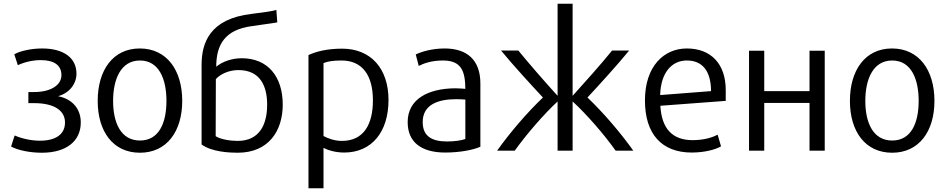

<svg xmlns="http://www.w3.org/2000/svg" viewBox="-20 -800 5041 1022"><path d="M410 -148C410 -48 332 13 203 13C139 13 76 0 39 -20L58 -79C93 -63 146 -51 192 -51C278 -51 326 -86 326 -148C326 -213 266 -251 162 -251H131V-310H161C249 -310 307 -346 307 -400C307 -452 269 -480 197 -480C155 -480 111 -470 75 -453L56 -511C87 -529 147 -542 204 -542C319 -542 387 -492 387 -408C387 -352 348 -304 289 -288C365 -273 410 -221 410 -148Z M950 -263C950 -101 868 13 725 13C581 13 500 -101 500 -263C500 -426 581 -542 724 -542C868 -542 950 -426 950 -263ZM866 -263C866 -378 827 -478 725 -478C623 -478 582 -378 582 -263C582 -147 623 -52 725 -52C827 -52 866 -147 866 -263Z M1402 -243C1402 -342 1365 -427 1249 -427C1198 -427 1152 -405 1129 -379L1128 -75C1154 -58 1206 -50 1245 -50C1357 -50 1402 -131 1402 -243ZM1053 -31V-454C1053 -573 1097 -700 1319 -726C1382 -734 1428 -740 1451 -747L1456 -681C1448 -678 1328 -663 1321 -661C1177 -642 1131 -562 1131 -445C1165 -473 1215 -490 1267 -490C1406 -490 1485 -392 1485 -243C1485 -106 1412 13 1245 13C1203 13 1107 9 1053 -31Z M2048 -268C2048 -98 1959 12 1812 12C1765 12 1724 -1 1702 -13V202H1622V-507C1661 -525 1719 -541 1801 -541C1955 -541 2048 -434 2048 -268ZM1965 -266C1965 -399 1909 -478 1798 -478C1752 -478 1722 -473 1702 -464V-76C1722 -65 1758 -50 1800 -50C1916 -50 1965 -138 1965 -266Z M2537 -19C2502 -3 2431 12 2350 12C2224 12 2150 -42 2150 -150C2150 -274 2261 -329 2403 -330C2424 -330 2445 -328 2457 -327C2456 -420 2437 -478 2338 -478C2276 -478 2234 -462 2209 -449L2193 -510C2221 -524 2278 -542 2347 -542C2468 -542 2537 -479 2537 -356ZM2457 -60V-270C2443 -271 2427 -272 2408 -272C2313 -272 2230 -244 2230 -150C2230 -75 2279 -47 2359 -47C2400 -47 2433 -52 2457 -60Z M2720 2H2626C2695 -95 2787 -202 2870 -281C2802 -354 2712 -452 2647 -531H2739C2794 -464 2876 -369 2948 -290V-780H3028V-290C3094 -363 3180 -459 3238 -531H3329C3264 -452 3175 -354 3107 -281C3191 -201 3282 -95 3351 2H3257C3194 -87 3101 -193 3028 -260V2H2948V-260C2876 -193 2785 -89 2720 2Z M3843 -263 3495 -237C3502 -116 3558 -54 3667 -54C3731 -54 3775 -70 3800 -83L3818 -21C3791 -5 3733 12 3662 12C3501 12 3413 -88 3413 -265C3413 -449 3515 -542 3636 -542C3765 -542 3843 -459 3843 -321ZM3765 -315C3764 -426 3716 -478 3636 -478C3554 -478 3497 -411 3494 -294Z M4370 -530V2H4289V-252H4048V2H3967V-530H4048V-315H4289V-530Z M4954 -263C4954 -101 4872 13 4729 13C4585 13 4504 -101 4504 -263C4504 -426 4585 -542 4728 -542C4872 -542 4954 -426 4954 -263ZM4870 -263C4870 -378 4831 -478 4729 -478C4627 -478 4586 -378 4586 -263C4586 -147 4627 -52 4729 -52C4831 -52 4870 -147 4870 -263Z"/></svg>

Font: Repo Regular
Style: Regular
Weight: 400
Designer: Stefan Peev
Foundry: Context Ltd
Version: Version 1.502